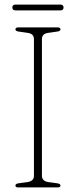

<svg xmlns="http://www.w3.org/2000/svg" viewBox="-20 -820 332 840"><path d="M163.5 -51Q163.5 -28 191 -23.5L231 -18Q244.5 -15.5 244.5 -8.5Q244.5 0 232.5 0H59.5Q47.5 0 47.5 -8.5Q47.5 -16 61 -18L101 -23.5Q128.5 -28 128.5 -51V-649Q128.5 -672 102.5 -676L61 -682Q47.5 -684 47.5 -691.5Q47.5 -700 59.5 -700H232.5Q244.5 -700 244.5 -691.5Q244.5 -684 231 -682L189.5 -676Q163.5 -672 163.5 -649ZM34 -787Q34 -800 48 -800H244Q258 -800 258 -787Q258 -774.5 244 -774.5H48Q34 -774.5 34 -787Z"/></svg>

Font: Fraunces 72pt Soft Thin
Style: Regular
Weight: 100
Version: Version 1.000;[b76b70a41]